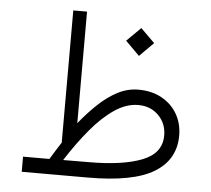

<svg xmlns="http://www.w3.org/2000/svg" viewBox="-48 -690 814 741"><g transform="rotate(5 359.0 -319.0)"><path d="M419.9 -539.1 474.1 -592.8 528.3 -539.1 474.1 -484.9ZM164.6 -58.6Q174.8 -75.7 185.3 -92.3Q195.8 -108.9 206.5 -125.5V-637.7H259.8V-205.6Q292.5 -246.1 328.1 -280Q363.8 -314 402.6 -334.5Q441.4 -355 483.9 -355Q535.6 -355 574.2 -333.7Q612.8 -312.5 634.3 -275.6Q655.8 -238.8 655.8 -191.4Q655.3 -98.1 574.5 -49.1Q493.7 0 318.8 0H62.5V-58.6ZM316.9 -59.6Q447.8 -59.6 522.9 -88.9Q598.1 -118.2 598.1 -187.5Q598.1 -233.4 567.4 -264.6Q536.6 -295.9 488.3 -295.9Q442.4 -295.9 396.5 -264.9Q350.6 -233.9 305.9 -180.4Q261.2 -127 217.8 -59.1Z"/></g></svg>

Font: Vazir Thin FD-WOL-UI
Style: Thin-FD-WOL-UI
Weight: 100
Designer: Saber Rastikerdar
Foundry: Saber Rastikerdar
Version: Version 30.1.0